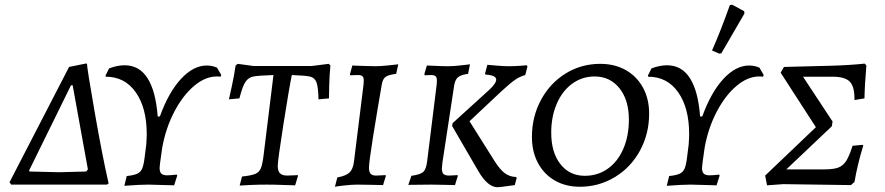

<svg xmlns="http://www.w3.org/2000/svg" viewBox="-20 -775 3715 806"><path d="M270 -494 339 -508H345Q346 -485 378 -301.5Q410 -118 436 -5L429 0H27L20 -10ZM285 -417H278L102 -59L104 -55L229 -52L342 -55L349 -64Z M909 -460 906 -453Q901 -454 890 -454Q842 -454 795 -414.5Q748 -375 712 -306.5Q676 -238 661 -155L652 -91Q650 -75 650 -70Q650 -53 657.5 -46Q665 -39 682 -39Q695 -39 722 -42L724 -38L711 3L678 2L603 0Q567 0 502 5L512 -36Q541 -39 555.5 -45.5Q570 -52 576.5 -66.5Q583 -81 587 -113L594 -168Q596 -198 596 -212Q596 -322 550 -387.5Q504 -453 424 -453L423 -458L438 -488Q473 -501 503 -501Q565 -501 599.5 -446.5Q634 -392 642 -286H651Q688 -388 740 -444Q792 -500 848 -500Q870 -500 891 -491Z M985 -362 941 -358Q944 -371 953.5 -414.5Q963 -458 969 -500L978 -507L1044 -498H1289L1360 -507L1367 -500Q1363 -458 1362 -416Q1361 -374 1361 -362L1317 -358Q1316 -410 1308.5 -429.5Q1301 -449 1281.5 -453.5Q1262 -458 1205 -460Q1194 -407 1170 -254.5Q1146 -102 1146 -78Q1146 -57 1155.5 -47.5Q1165 -38 1185 -38Q1203 -38 1214.5 -39Q1226 -40 1229 -40L1231 -37L1219 3Q1206 3 1170 1.5Q1134 0 1099 0Q1064 0 1031 1.5Q998 3 986 4L996 -34Q1035 -38 1051.5 -45Q1068 -52 1075 -68.5Q1082 -85 1087 -127L1128 -460Q1066 -458 1044.5 -454Q1023 -450 1010.5 -431.5Q998 -413 985 -362Z M1529 -71Q1529 -53 1536 -45.5Q1543 -38 1558 -38Q1572 -38 1583 -39Q1594 -40 1598 -40L1600 -37L1588 2Q1577 2 1545.5 1Q1514 0 1482 0Q1456 0 1425.5 3.5Q1395 7 1386 9L1396 -30Q1433 -37 1447.5 -51Q1462 -65 1466 -97L1506 -419Q1507 -426 1507 -437Q1507 -450 1501.5 -455Q1496 -460 1482 -460L1450 -459L1449 -463L1459 -500Q1463 -500 1497.5 -498.5Q1532 -497 1556 -497Q1578 -497 1610 -500.5Q1642 -504 1652 -505L1643 -465Q1611 -461 1599 -452.5Q1587 -444 1583 -422Q1563 -307 1546 -200.5Q1529 -94 1529 -71Z M1814 -437Q1814 -450 1808.5 -455Q1803 -460 1789 -460L1764 -459L1761 -463L1772 -500Q1782 -500 1809.5 -498.5Q1837 -497 1863 -497Q1884 -497 1914 -500.5Q1944 -504 1953 -505L1945 -465Q1915 -461 1903 -451Q1891 -441 1887 -419L1837 -91Q1835 -73 1835 -68Q1835 -51 1842 -44.5Q1849 -38 1865 -38Q1877 -38 1887 -39Q1897 -40 1900 -40L1902 -37L1890 2Q1879 2 1849.5 1Q1820 0 1789 0L1694 1L1707 -37Q1744 -42 1756.5 -53Q1769 -64 1773 -97L1813 -419Q1814 -426 1814 -437ZM2034 -398Q2063 -425 2063 -441Q2063 -459 2018 -462L2016 -466L2026 -503Q2036 -502 2066 -499.5Q2096 -497 2115 -497Q2134 -497 2159 -498.5Q2184 -500 2192 -501L2194 -495L2185 -460Q2163 -454 2143 -440.5Q2123 -427 2084 -391L1951 -266L2056 -99Q2079 -63 2099 -48Q2119 -33 2146 -32L2149 -28L2141 2Q2131 3 2108 6.5Q2085 10 2069 11Q2028 11 1989 -55L1878 -246L1880 -258Z M2213 -200Q2213 -285 2251 -355.5Q2289 -426 2354.5 -466.5Q2420 -507 2500 -507Q2560 -507 2606.5 -481Q2653 -455 2679 -407.5Q2705 -360 2705 -298Q2705 -213 2666.5 -142.5Q2628 -72 2561 -31.5Q2494 9 2414 9Q2355 9 2309.5 -17Q2264 -43 2238.5 -90.5Q2213 -138 2213 -200ZM2620 -273Q2620 -355 2580.5 -404.5Q2541 -454 2476 -454Q2424 -454 2382.5 -424Q2341 -394 2317.5 -340Q2294 -286 2294 -218Q2294 -135 2332.5 -86Q2371 -37 2435 -37Q2489 -37 2531 -66.5Q2573 -96 2596.5 -150Q2620 -204 2620 -273Z M3186 -460 3183 -453Q3178 -454 3167 -454Q3119 -454 3072 -414.5Q3025 -375 2989 -306.5Q2953 -238 2938 -155L2929 -91Q2927 -75 2927 -70Q2927 -53 2934.5 -46Q2942 -39 2959 -39Q2972 -39 2999 -42L3001 -38L2988 3L2955 2L2880 0Q2844 0 2779 5L2789 -36Q2818 -39 2832.5 -45.5Q2847 -52 2853.5 -66.5Q2860 -81 2864 -113L2871 -168Q2873 -198 2873 -212Q2873 -322 2827 -387.5Q2781 -453 2701 -453L2700 -458L2715 -488Q2750 -501 2780 -501Q2842 -501 2876.5 -446.5Q2911 -392 2919 -286H2928Q2965 -388 3017 -444Q3069 -500 3125 -500Q3147 -500 3168 -491ZM3008 -551 2999 -550 2969 -563Q3005 -644 3044 -754L3054 -755L3104 -728L3105 -718Z M3567 -11 3552 2 3268 -2 3200 3 3192 -38 3405 -241 3257 -470 3271 -494 3466 -499Q3545 -501 3610 -508L3617 -500Q3610 -419 3609 -362L3567 -355Q3568 -410 3548 -431.5Q3528 -453 3475 -453H3351L3475 -265L3472 -245L3281 -64H3441Q3479 -64 3499 -71.5Q3519 -79 3532 -99Q3545 -119 3559 -163L3601 -167L3604 -164Q3580 -87 3567 -11Z"/></svg>

Font: Alegreya SC
Style: Italic
Weight: 400
Italic angle: -7°
Designer: Juan Pablo del Peral
Foundry: Huerta Tipografica
Version: Version 2.007; ttfautohint (v1.6)